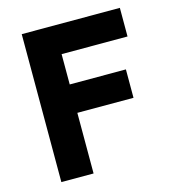

<svg xmlns="http://www.w3.org/2000/svg" viewBox="-105 -786 795 875"><g transform="rotate(-15 292.5 -349.0)"><path d="M229 0V-286H494V-420H229V-563H540V-698H77V0Z"/></g></svg>

Font: IBM Plex Thai Looped
Style: Bold
Weight: 700
Designer: Mike Abbink, Paul van der Laan, Pieter van Rosmalen, Ben Mitchell, Mark Frömberg
Foundry: Bold Monday
Version: Version 1.0